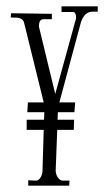

<svg xmlns="http://www.w3.org/2000/svg" viewBox="-20 -650 343 611"><path d="M214.8 -236.8H162.1L157.2 -106.9Q157.2 -102.5 158.7 -96.9Q160.2 -91.3 163.1 -86.7Q166 -82 170.2 -78.6Q174.3 -75.2 179.2 -75.2H201.2L200.2 -59.1H69.8V-76.2L95.2 -75.2Q99.6 -75.2 103.3 -78.4Q106.9 -81.5 109.6 -86.4Q112.3 -91.3 113.8 -96.2Q115.2 -101.1 115.2 -105L119.1 -236.8H64.9V-269H120.1L121.1 -293H66.9L68.8 -324.2H119.1L58.1 -571.8Q56.6 -580.6 53 -585.2Q49.3 -589.8 43.7 -591.8Q38.1 -593.8 30.5 -594Q22.9 -594.2 14.2 -594.2L15.1 -607.9L145 -606V-588.9H119.1Q110.8 -588.9 107.4 -583Q104 -577.1 104 -568.8V-564.9L155.8 -351.1L220.2 -585V-584Q221.2 -586.9 221.7 -589.8Q222.2 -592.8 222.2 -596.2Q222.2 -602.1 219.5 -607.4Q216.8 -612.8 210 -611.8H175.8V-629.9H291V-612.8H280.8Q274.4 -613.3 268.3 -612.3Q262.2 -611.3 256.8 -607.9Q251.5 -604.5 246.6 -597.9Q241.7 -591.3 237.8 -580.1L168.9 -324.2H219.2L216.8 -293H164.1V-291L163.1 -269H215.8Z"/></svg>

Font: Bigelow Rules
Style: Regular
Weight: 400
Designer: Astigmatic (AOETI)
Foundry: Astigmatic (AOETI)
Version: Version 1.001